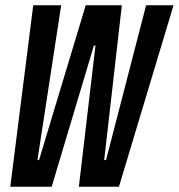

<svg xmlns="http://www.w3.org/2000/svg" viewBox="-20 -708 678 728"><path d="M19 0 106 -688H212L122 -101H128L305 -688H442L375 -101H382L534 -688H638L431 0H279L342 -535H336L176 0Z"/></svg>

Font: Saira Ultra Condensed
Style: Bold Italic
Weight: 700
Width: 1
Italic angle: -12°
Designer: Hector Gatti with collaboration of the Omnibus-Type team
Foundry: Omnibus-Type
Version: Version 1.001; ttfautohint (v1.8)